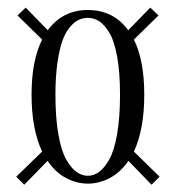

<svg xmlns="http://www.w3.org/2000/svg" viewBox="-20 -517 472 514"><path d="M44.9 -22.5 23.4 -43.9 92.8 -111.3Q64.5 -171.4 64.5 -263.7Q64.5 -354.5 92.8 -411.1L26.9 -475.6L48.8 -496.6L107.9 -436Q147.5 -490.2 215.3 -490.2Q283.7 -490.2 323.2 -436L382.3 -496.6L404.3 -475.6L338.4 -411.1Q366.2 -355.5 366.2 -263.7Q366.2 -170.4 338.4 -111.3L407.2 -43.9L385.7 -22.5L323.7 -86.4Q302.2 -55.2 273.7 -40.3Q245.1 -25.4 215.3 -25.4Q185.5 -25.4 157 -40.3Q128.4 -55.2 107.4 -86.4ZM215.3 -46.4Q231 -46.4 245.1 -56.6Q259.3 -66.9 272.5 -90.1Q285.6 -113.3 293.5 -157.7Q301.3 -202.1 301.3 -263.7Q301.3 -323.7 293.5 -366.2Q285.6 -408.7 272.5 -429.9Q259.3 -451.2 245.4 -460.2Q231.4 -469.2 215.3 -469.2Q202.6 -469.2 191.2 -464.1Q179.7 -459 167.7 -445.1Q155.8 -431.2 147.5 -408.9Q139.2 -386.7 133.8 -349.4Q128.4 -312 128.4 -263.7Q128.4 -202.1 136.2 -157.7Q144 -113.3 157.2 -90.1Q170.4 -66.9 184.8 -56.6Q199.2 -46.4 215.3 -46.4Z"/></svg>

Font: Imbue
Style: Regular
Weight: 400
Designer: Tyler Finck
Foundry: Etcetera Type Company
Version: Version 0.910